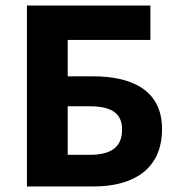

<svg xmlns="http://www.w3.org/2000/svg" viewBox="-20 -672 640 692"><path d="M77 0H318C455 0 564 -58 564 -207C564 -350 451 -397 314 -397H224V-528H522V-652H77ZM224 -114V-289H302C379 -289 420 -266 420 -205C420 -142 381 -114 303 -114Z"/></svg>

Font: Giro Sans Regular
Style: Bold
Weight: 700
Designer: Paul D. Hunt
Foundry: Adobe Systems Incorporated
Version: Version 1.000;PS 1.0;hotconv 1.0.88;makeotf.lib2.5.647800